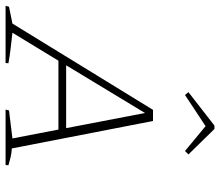

<svg xmlns="http://www.w3.org/2000/svg" viewBox="-90 -702 771 672"><g transform="rotate(90 295.0 -365.5)"><path d="M478 -22Q494 -21 509 -17.5Q524 -14 537 -10L536 0H342L345 -12L443 -24L412 -185H171L73 -24Q99 -21 125.5 -18Q152 -15 180 -10L179 0H-21L-18 -12L41 -24L343 -516H382ZM187 -212H407L354 -488ZM410 -731 499 -640 487 -628 400 -700 291 -628 281 -640 398 -731Z"/></g></svg>

Font: Piazzolla SC Thin
Style: Italic
Weight: 100
Italic angle: -11.3°
Designer: Juan Pablo del Peral
Foundry: Huerta Tipografica
Version: Version 1.330